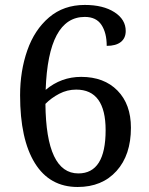

<svg xmlns="http://www.w3.org/2000/svg" viewBox="-20 -744 599 774"><path d="M61 -359.9Q61 -458 90.1 -541Q119.1 -624 178 -674.1Q236.8 -724.1 321.8 -724.1Q396 -724.1 441.4 -694.8Q486.8 -665.5 486.8 -619.1Q486.8 -590.3 467 -574.7Q447.3 -559.1 410.2 -559.1Q410.2 -611.8 388.9 -643.8Q367.7 -675.8 321.8 -675.8Q174.3 -675.8 164.1 -381.8Q226.6 -434.1 307.1 -434.1Q399.4 -434.1 453.6 -378.9Q507.8 -323.7 507.8 -229Q507.8 -119.1 449.7 -54.7Q391.6 9.8 293 9.8Q180.2 9.8 120.6 -86.4Q61 -182.6 61 -359.9ZM405.8 -219.2Q405.8 -382.8 287.1 -382.8Q251 -382.8 218.8 -366Q186.5 -349.1 163.1 -325.2Q166 -44.9 295.9 -44.9Q405.8 -44.9 405.8 -219.2Z"/></svg>

Font: Noto Serif Telugu
Style: Regular
Weight: 400
Designer: Indian Type Foundry
Foundry: Monotype Imaging Inc.
Version: Version 1.01